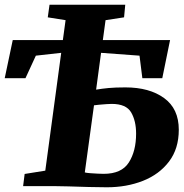

<svg xmlns="http://www.w3.org/2000/svg" viewBox="-33 -789 778 814"><path d="M420 5Q387.5 5 343.2 3.8Q299 2.5 257.5 1.2Q216 0 192 0H65L71.5 -51.5L159 -65.5L226.5 -565L119 -553L75 -457.5H-13L21 -619H233.5L245 -703.5L169.5 -715.5L177 -769H498L493 -715.5L414.5 -703.5L403 -619H688L655 -457.5H570.5L558.5 -553L395.5 -565L374.5 -409Q398.5 -413 427 -415.8Q455.5 -418.5 498.5 -418.5Q600.5 -418.5 662.8 -373.2Q725 -328 725 -239Q725 -158.5 683.5 -104Q642 -49.5 572.8 -22.2Q503.5 5 420 5ZM326.5 -58Q333 -56 348.8 -54.8Q364.5 -53.5 381.2 -52.8Q398 -52 406.5 -52Q482.5 -52 513.2 -100.2Q544 -148.5 544 -222.5Q544 -276.5 523 -312.5Q502 -348.5 440.5 -348.5Q433.5 -348.5 418 -347.5Q402.5 -346.5 387 -345Q371.5 -343.5 365.5 -342.5Z"/></svg>

Font: Merriweather Black
Style: Italic
Weight: 900
Italic angle: -7.8°
Designer: Eben Sorkin
Foundry: Eben Sorkin
Version: Version 2.200;gftools[0.9.31]